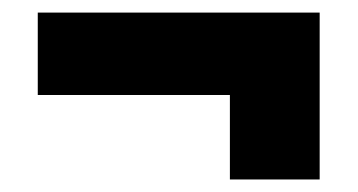

<svg xmlns="http://www.w3.org/2000/svg" viewBox="-20 -395 569 305"><path d="M40 -244.1V-375H487.8V-109.9H345.2V-244.1Z"/></svg>

Font: D-DIN-PRO Heavy
Style: Bold
Weight: 900
Designer: Charles Nix
Foundry: CyberFei
Version: Version 1.000;hotconv 1.0.109;makeotfexe 2.5.65596